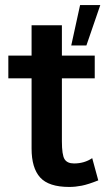

<svg xmlns="http://www.w3.org/2000/svg" viewBox="-20 -720 435 760"><path d="M13 -500H105V-620H225V-500H355V-410H225V-161Q225 -107 235.5 -90Q246 -73 273 -73Q314 -73 345 -94L369 -6Q329 10 303.5 15Q278 20 254 20Q173 20 139 -17.5Q105 -55 105 -132V-410H13ZM297 -700H377L322 -540H262Z"/></svg>

Font: Moderustic Med
Style: Regular
Weight: 500
Designer: Tural Alisoy
Foundry: TAFT Foundry
Version: Version 2.110